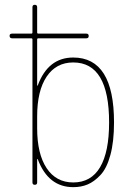

<svg xmlns="http://www.w3.org/2000/svg" viewBox="-20 -770 540 800"><path d="M134.8 -285.2V-235.4Q134.8 -128.9 174.3 -69.3Q213.9 -9.8 285.2 -9.8Q359.4 -9.8 397 -73.2Q434.6 -136.7 434.6 -259.8Q434.6 -509.8 285.2 -509.8Q213.9 -509.8 174.3 -450.7Q134.8 -391.6 134.8 -285.2ZM30.3 -610.4Q20.5 -610.4 20 -620.1Q19.5 -629.9 30.3 -629.9H110.4Q115.2 -629.9 115.2 -634.8V-740.2Q115.2 -750 125 -750Q134.8 -750 134.8 -740.2V-634.8Q134.8 -629.9 139.6 -629.9H339.8Q349.6 -629.9 349.6 -620.1Q349.6 -610.4 339.8 -610.4H139.6Q134.8 -610.4 134.8 -605.5V-414.1Q134.8 -413.1 135.7 -413.1Q137.7 -413.1 137.7 -415Q180.7 -530.3 285.2 -530.3Q455.1 -530.3 455.1 -259.8Q455.1 -179.7 439.9 -124Q424.8 -68.4 398.4 -40.5Q372.1 -12.7 345.2 -1.5Q318.4 9.8 285.2 9.8Q181.6 9.8 137.7 -105.5Q137.7 -107.4 135.7 -107.4Q134.8 -107.4 134.8 -106.4V-9.8Q134.8 0 125 0Q115.2 0 115.2 -9.8V-605.5Q115.2 -610.4 110.4 -610.4Z"/></svg>

Font: Rounded-L Mgen+ 2m thin
Style: Regular
Weight: 100
Designer: [Source Han Sans]
Ryoko NISHIZUKA  (kana & ideographs); Paul D. Hunt (Latin, Greek & Cyrillic); Wenlong ZHANG  (bopomofo
Version: Version 1.059.20150602